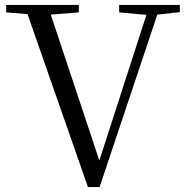

<svg xmlns="http://www.w3.org/2000/svg" viewBox="-20 -748 754 775"><path d="M461 -698 571 -688 381 -100 185 -689 298 -698V-728H5V-698L91 -691L335 7H382L615 -689L706 -699V-728H461Z"/></svg>

Font: Harano Aji Mincho CN
Style: Regular
Weight: 400
Foundry: Masamichi Hosoda
Version: HaranoAjiMinchoCN-Regular version 20230610;ttx 4.39.4